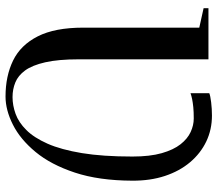

<svg xmlns="http://www.w3.org/2000/svg" viewBox="-67 -729 806 712"><g transform="rotate(90 336.0 -373.0)"><path d="M338 9.5Q262 9.5 204.5 -18.5Q147 -46.5 114.8 -110Q82.5 -173.5 82.5 -279V-709L10.5 -725V-743H200V-261.5Q200 -186 211 -137.8Q222 -89.5 241.2 -63.2Q260.5 -37 285.8 -26.8Q311 -16.5 340 -16.5Q371 -16.5 402.2 -27.8Q433.5 -39 462 -67.5Q490.5 -96 512.8 -146.2Q535 -196.5 547.8 -273.8Q560.5 -351 560.5 -461Q560.5 -526 548 -569.8Q535.5 -613.5 515 -639.5Q494.5 -665.5 469.5 -677Q444.5 -688.5 419.5 -688.5Q395 -688.5 377.5 -686.8Q360 -685 347.8 -682.5Q335.5 -680 325.5 -676.5V-746Q334.5 -750 359 -753Q383.5 -756 408.5 -756Q460.5 -756 504.5 -735Q548.5 -714 581.5 -675Q614.5 -636 632.5 -581.5Q650.5 -527 650 -460Q649.5 -336.5 620 -247.5Q590.5 -158.5 543.5 -101.8Q496.5 -45 442.2 -17.8Q388 9.5 338 9.5Z"/></g></svg>

Font: Merriweather 144pt Medium
Style: Regular
Weight: 500
Version: Version 2.100